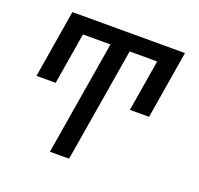

<svg xmlns="http://www.w3.org/2000/svg" viewBox="-127 -660 1054 1016"><g transform="rotate(20 400.0 -152.5)"><path d="M254 215 361 -428H206L158 -138H50L113 -520H747L684 -138H576L624 -428H469L362 215Z"/></g></svg>

Font: Iosevka Aile Semibold Oblique
Style: Regular
Weight: 600
Italic angle: -9°
Designer: Belleve Invis
Foundry: Belleve Invis
Version: Version 31.1.0; ttfautohint (v1.8.4)